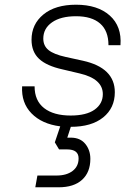

<svg xmlns="http://www.w3.org/2000/svg" viewBox="-20 -530 533 816"><path d="M318 -218 246 -235Q178 -250 146 -280Q114 -310 114 -361Q114 -427 164.5 -468.5Q215 -510 303 -510Q395 -510 446.5 -464Q498 -418 492 -338H441Q441 -399 405.5 -430Q370 -461 303 -461Q238 -461 201 -435Q164 -409 164 -366Q164 -335 186.5 -317Q209 -299 259 -288L332 -272Q468 -242 468 -138Q468 -71 418.5 -31Q369 9 281 9L266 55H281Q321 55 342.5 81.5Q364 108 364 145Q364 202 329 234Q294 266 229 266H130L139 216H220Q263 216 288.5 196.5Q314 177 314 143Q314 105 265 105H231L213 75L236 7Q158 -3 114 -48Q70 -93 74 -163H127Q127 -102 167.5 -70.5Q208 -39 280 -39Q347 -39 382 -64Q417 -89 417 -130Q417 -195 318 -218Z"/></svg>

Font: Overused Grotesk Light
Style: Italic
Weight: 300
Italic angle: -10°
Version: Version 0.003